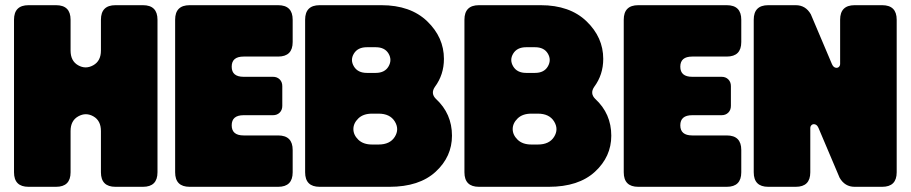

<svg xmlns="http://www.w3.org/2000/svg" viewBox="-20 -720 3510 740"><path d="M34 -644Q34 -700 90 -700H196Q252 -700 252 -644V-525Q252 -485 281 -468.5Q310 -452 339.5 -468.5Q369 -485 369 -525V-644Q369 -700 425 -700H531Q587 -700 587 -644V-56Q587 0 531 0H425Q369 0 369 -56V-215Q369 -255 340 -271.5Q311 -288 281.5 -271.5Q252 -255 252 -215V-56Q252 0 196 0H90Q34 0 34 -56Z M655 -644Q655 -700 711 -700H1052Q1108 -700 1108 -644V-558Q1108 -502 1052 -502H919Q873 -502 873 -463Q873 -424 919 -424H1032Q1048 -424 1058 -414Q1068 -404 1068 -388V-312Q1068 -296 1058 -286Q1048 -276 1032 -276H919Q873 -276 873 -237Q873 -198 919 -198H1052Q1108 -198 1108 -142V-56Q1108 0 1052 0H711Q655 0 655 -56Z M1156 -644Q1156 -700 1212 -700H1450Q1562 -700 1626.5 -638Q1691 -576 1691 -493Q1691 -432 1656 -385Q1639 -360 1660 -339Q1722 -282 1722 -197Q1722 -116 1659 -58Q1596 0 1481 0H1212Q1156 0 1156 -56ZM1394 -439H1428Q1463 -439 1477.5 -464Q1492 -489 1477.5 -513.5Q1463 -538 1428 -538H1394Q1359 -538 1344 -513.5Q1329 -489 1344 -464Q1359 -439 1394 -439ZM1414 -163H1439Q1483 -163 1501.5 -192.5Q1520 -222 1501.5 -252Q1483 -282 1439 -282H1414Q1380 -282 1361 -263.5Q1342 -245 1342 -222.5Q1342 -200 1361 -181.5Q1380 -163 1414 -163Z M1770 -644Q1770 -700 1826 -700H2064Q2176 -700 2240.5 -638Q2305 -576 2305 -493Q2305 -432 2270 -385Q2253 -360 2274 -339Q2336 -282 2336 -197Q2336 -116 2273 -58Q2210 0 2095 0H1826Q1770 0 1770 -56ZM2008 -439H2042Q2077 -439 2091.5 -464Q2106 -489 2091.5 -513.5Q2077 -538 2042 -538H2008Q1973 -538 1958 -513.5Q1943 -489 1958 -464Q1973 -439 2008 -439ZM2028 -163H2053Q2097 -163 2115.5 -192.5Q2134 -222 2115.5 -252Q2097 -282 2053 -282H2028Q1994 -282 1975 -263.5Q1956 -245 1956 -222.5Q1956 -200 1975 -181.5Q1994 -163 2028 -163Z M2384 -644Q2384 -700 2440 -700H2781Q2837 -700 2837 -644V-558Q2837 -502 2781 -502H2648Q2602 -502 2602 -463Q2602 -424 2648 -424H2761Q2777 -424 2787 -414Q2797 -404 2797 -388V-312Q2797 -296 2787 -286Q2777 -276 2761 -276H2648Q2602 -276 2602 -237Q2602 -198 2648 -198H2781Q2837 -198 2837 -142V-56Q2837 0 2781 0H2440Q2384 0 2384 -56Z M3135 -226Q3130 -238 3122 -240.5Q3114 -243 3108.5 -238.5Q3103 -234 3103 -226V-56Q3103 0 3047 0H2941Q2885 0 2885 -56V-644Q2885 -700 2941 -700H3047Q3085 -700 3105 -665L3186 -474Q3191 -462 3199 -459.5Q3207 -457 3212.5 -461.5Q3218 -466 3218 -474V-644Q3218 -700 3274 -700H3380Q3436 -700 3436 -644V-56Q3436 0 3380 0H3274Q3236 0 3216 -35Z"/></svg>

Font: LT Crewmate
Style: Regular
Weight: 400
Designer: Daniel Lyons
Foundry: LyonsType
Version: Version 1.001;FEAKit 1.0